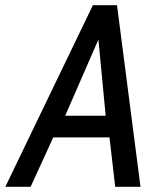

<svg xmlns="http://www.w3.org/2000/svg" viewBox="-58 -720 618 740"><path d="M-37.5 0 300 -700H393L483.5 0H386L363 -198.5L350 -266L317 -613L339.5 -609.5L190 -266.5L150.5 -197.5L60 0ZM111 -190.5 157.5 -274H384.5L399.5 -190.5Z"/></svg>

Font: Cabin
Style: Italic
Weight: 400
Width: 4
Italic angle: -10°
Designer: Pablo Impallari
Foundry: Pablo Impallari. http://www.impallari.com Igino Marini. http://www.ikern.com
Version: Version 3.001